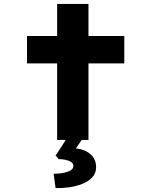

<svg xmlns="http://www.w3.org/2000/svg" viewBox="-20 -715 803 981"><path d="M272 0V-695H432V0ZM118 -391V-531H615V-391ZM264 246 254 173Q277 173 300.5 169Q324 165 339.5 156Q355 147 355 134Q355 121 343.5 113Q332 105 314.5 101.5Q297 98 280 98L264 80L332 -24H414L368 43Q416 49 443.5 74Q471 99 471 139Q471 170 451.5 191Q432 212 400.5 224.5Q369 237 333 242Q297 247 264 246Z"/></svg>

Font: Lexend Zetta
Style: Bold
Weight: 700
Designer: Bonnie Shaver-Troup, Thomas Jockin
Foundry: Lexend
Version: Version 1.007